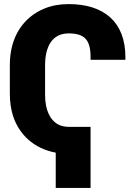

<svg xmlns="http://www.w3.org/2000/svg" viewBox="-20 -741 660 937"><path d="M28 -284C28 -245 33 -210 43 -177C73 -84 145 -16 252 4V176H422V-122H315C296 -122 279 -126 265 -133C222 -156 200 -207 200 -279V-422C200 -510 232 -578 315 -578C394 -578 422 -545 422 -462V-449H592V-462C592 -635 486 -721 315 -721C272 -721 232 -714 196 -699C94 -657 28 -561 28 -425Z"/></svg>

Font: Asimov Pro
Style: Ult
Weight: 900
Designer: Google
Version: Version 2.000980; 2014